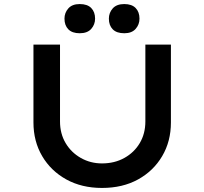

<svg xmlns="http://www.w3.org/2000/svg" viewBox="-20 -921 1008 947"><path d="M483 6Q383 6 307 -36Q231 -78 188 -151Q145 -224 145 -317V-701H276V-322Q276 -262 303.5 -215.5Q331 -169 378.5 -142Q426 -115 483 -115Q545 -115 593.5 -142Q642 -169 669.5 -215.5Q697 -262 697 -322V-701H823V-317Q823 -224 780 -151Q737 -78 661 -36Q585 6 483 6ZM593 -757Q555 -757 536 -776.5Q517 -796 517 -829Q517 -858 536 -879.5Q555 -901 593 -901Q630 -901 649 -881.5Q668 -862 668 -829Q668 -800 649 -778.5Q630 -757 593 -757ZM373 -757Q336 -757 317 -776.5Q298 -796 298 -829Q298 -858 317 -879.5Q336 -901 373 -901Q411 -901 430 -881.5Q449 -862 449 -829Q449 -800 430 -778.5Q411 -757 373 -757Z"/></svg>

Font: Lexend Peta Medium
Style: Regular
Weight: 500
Designer: Bonnie Shaver-Troup, Thomas Jockin
Foundry: Lexend
Version: Version 1.007